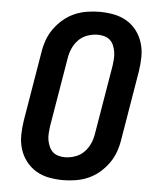

<svg xmlns="http://www.w3.org/2000/svg" viewBox="-53 -789 707 844"><g transform="rotate(5 300.0 -367.5)"><path d="M256 8Q224 8 193 2Q162 -4 136.5 -19.5Q111 -35 92.5 -59Q74 -83 65 -112.5Q56 -142 56.5 -174Q57 -206 62 -238L113 -543Q117 -570 126.5 -597Q136 -624 153 -648Q170 -672 193 -691.5Q216 -711 242.5 -722.5Q269 -734 297.5 -738.5Q326 -743 353 -743Q385 -743 416 -737Q447 -731 473 -715.5Q499 -700 517 -676Q535 -652 544 -622.5Q553 -593 552.5 -561Q552 -529 547 -497L496 -192Q492 -165 482.5 -138Q473 -111 456 -87Q439 -63 416 -43.5Q393 -24 366.5 -12.5Q340 -1 311.5 3.5Q283 8 256 8ZM256 -93Q278 -93 301 -101Q324 -109 340.5 -126Q357 -143 366.5 -165Q376 -187 379 -209L430 -513Q432 -528 433 -543.5Q434 -559 431.5 -573.5Q429 -588 423.5 -601.5Q418 -615 407.5 -624.5Q397 -634 382.5 -638Q368 -642 353 -642Q331 -642 308 -634Q285 -626 268.5 -609Q252 -592 242.5 -570Q233 -548 230 -526L179 -222Q177 -207 176 -191.5Q175 -176 177.5 -161.5Q180 -147 186 -133.5Q192 -120 202 -110.5Q212 -101 226.5 -97Q241 -93 256 -93Z"/></g></svg>

Font: Iosevka HT Extended
Style: Bold Italic
Weight: 700
Width: 7
Italic angle: -9°
Monospace: yes
Designer: Belleve Invis
Foundry: Belleve Invis
Version: Version 32.3.0; ttfautohint (v1.8.4)